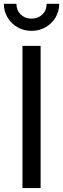

<svg xmlns="http://www.w3.org/2000/svg" viewBox="-27 -962 323 982"><path d="M180.7 -727.5V0H87.9V-727.5ZM134.3 -804.2Q94.7 -804.2 62.7 -822.5Q30.8 -840.8 11.7 -872.3Q-7.3 -903.8 -7.3 -942.4H57.1Q57.1 -909.2 78.9 -887.9Q100.6 -866.7 134.3 -866.7Q168 -866.7 189.7 -887.9Q211.4 -909.2 211.4 -942.4H275.9Q275.9 -903.8 257.1 -872.6Q238.3 -841.3 206.3 -822.8Q174.3 -804.2 134.3 -804.2Z"/></svg>

Font: Inter Variable
Style: Regular
Weight: 400
Designer: Rasmus Andersson
Foundry: rsms
Version: Version 4.001;git-9221beed3